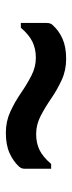

<svg xmlns="http://www.w3.org/2000/svg" viewBox="180 -620 241 640"><g transform="rotate(90 300.0 -300.5)"><path d="M427 -301Q458 -301 481 -312.5Q504 -324 527 -351H543Q543 -340 543 -329Q543 -318 543 -307Q543 -296 543 -285.5Q543 -275 543 -266Q543 -259 542 -254.5Q541 -250 535 -243Q517 -224 490 -212Q463 -200 423 -200Q385 -200 352.5 -215Q320 -230 291 -250Q262 -270 233 -285Q204 -300 173 -300Q143 -300 119.5 -288.5Q96 -277 73 -250H57Q57 -261 57 -272Q57 -283 57 -294Q57 -305 57 -315Q57 -325 57 -335Q57 -340 57.5 -343Q58 -346 59.5 -349.5Q61 -353 65 -357Q83 -377 110 -389Q137 -401 177 -401Q215 -401 247.5 -386Q280 -371 309 -351Q338 -331 367 -316Q396 -301 427 -301Z"/></g></svg>

Font: Recursive Monospace Medium
Style: Regular
Weight: 500
Version: Version 1.047